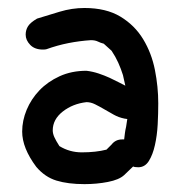

<svg xmlns="http://www.w3.org/2000/svg" viewBox="-20 -433 458 478"><path d="M296.9 -136.7 290 -137.7Q275.4 -140.6 263.2 -147.5Q251 -154.3 239.3 -161.1Q227.5 -168 216.8 -173.3Q206.1 -178.7 195.3 -178.7Q161.1 -174.8 136.2 -155.3Q111.3 -135.7 111.3 -108.4Q111.3 -100.6 115.2 -91.8Q119.1 -83 127.9 -69.3Q153.3 -53.7 183.6 -53.7Q218.8 -53.7 245.1 -60.5L257.8 -73.2Q267.6 -85.9 284.2 -85.9H289.1Q290 -93.8 291 -101.6Q292 -109.4 293.9 -117.2ZM311.5 -18.6 289.1 2.9Q276.4 14.6 248.5 20Q220.7 25.4 190.4 25.4Q149.4 25.4 120.6 16.6Q91.8 7.8 70.3 -17.6Q35.2 -64.5 35.2 -105.5Q35.2 -132.8 46.4 -159.7Q57.6 -186.5 78.1 -208Q98.6 -229.5 128.4 -243.2Q158.2 -256.8 195.3 -256.8Q210.9 -254.9 225.6 -250Q240.2 -245.1 252.9 -239.3Q265.6 -233.4 275.9 -228Q286.1 -222.7 292 -219.7L286.1 -246.1Q281.2 -261.7 274.4 -276.9Q267.6 -292 257.8 -306.6L238.3 -324.2Q230.5 -326.2 223.6 -329.6Q216.8 -333 206.1 -333Q177.7 -331.1 150.4 -325.7Q123 -320.3 95.7 -310.5Q92.8 -309.6 86.9 -309.6Q66.4 -309.6 55.2 -321.3Q43.9 -333 43.9 -346.7Q43.9 -358.4 49.8 -367.7Q55.7 -377 72.3 -386.7Q97.7 -394.5 128.4 -403.8Q159.2 -413.1 190.4 -413.1Q244.1 -413.1 279.8 -391.6Q315.4 -370.1 336.4 -335.4Q357.4 -300.8 365.7 -258.8Q374 -216.8 374 -175.8Q374 -151.4 372.6 -123.5Q371.1 -95.7 365.7 -71.8Q360.4 -47.9 350.6 -32.2Q340.8 -16.6 324.2 -16.6Q320.3 -16.6 316.4 -17.1Q312.5 -17.6 311.5 -18.6Z"/></svg>

Font: Single Day
Style: Regular
Weight: 400
Designer: DXKorea
Foundry: DXKorea
Version: Version 1.00